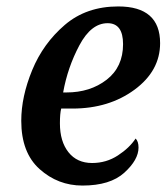

<svg xmlns="http://www.w3.org/2000/svg" viewBox="-20 -566 517 596"><path d="M236 10Q322 10 366 -30Q410 -70 410 -108Q410 -127 401 -136Q382 -107 346 -83.5Q310 -60 266 -60Q219 -60 192.5 -93.5Q166 -127 166 -183Q166 -214 170 -229H205Q318 -229 397.5 -287.5Q477 -346 477 -432Q477 -546 347 -546Q248 -546 181 -488.5Q114 -431 80 -348.5Q46 -266 46 -191Q46 -92 103 -41Q160 10 236 10ZM176 -279Q190 -357 226.5 -425.5Q263 -494 314 -494Q362 -494 362 -429Q362 -358 311 -318.5Q260 -279 186 -279Z"/></svg>

Font: Noto Serif SemiCondensed Semi
Style: Italic
Weight: 600
Width: 4
Italic angle: -12°
Designer: Monotype Design Team
Foundry: Monotype Imaging Inc.
Version: Version 1.901